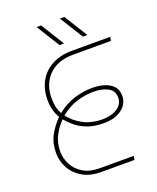

<svg xmlns="http://www.w3.org/2000/svg" viewBox="-162 -989 887 1084"><g transform="rotate(-20 282.0 -447.0)"><path d="M255 0Q190 0 144.5 -26.5Q99 -53 75.5 -96Q52 -139 52 -187Q52 -246 75.5 -290.5Q99 -335 138 -374Q125 -395 117 -423Q109 -451 109 -485Q109 -550 136.5 -598.5Q164 -647 215 -673.5Q266 -700 335 -700H564L560 -677H334Q239 -677 186.5 -624.5Q134 -572 134 -487Q134 -456 139 -434Q144 -412 156 -390Q205 -430 260 -447Q315 -464 368 -464Q406 -464 439 -454.5Q472 -445 493 -423Q514 -401 514 -363Q514 -334 496.5 -309Q479 -284 445.5 -269Q412 -254 365 -254Q307 -254 265.5 -270Q224 -286 196.5 -309.5Q169 -333 152 -354Q119 -321 98 -280Q77 -239 77 -188Q77 -148 96 -110Q115 -72 154.5 -47.5Q194 -23 255 -23H459L455 0ZM366 -277Q418 -277 453.5 -300Q489 -323 489 -363Q489 -404 454.5 -422.5Q420 -441 368 -441Q319 -441 267.5 -425.5Q216 -410 169 -371Q199 -331 248.5 -304Q298 -277 366 -277ZM419 -754 332 -894H359L446 -754ZM279 -754 192 -894H219L306 -754Z"/></g></svg>

Font: MuseoModerno Thin
Style: Italic
Weight: 100
Italic angle: -9°
Designer: Pablo Cosgaya, Héctor Gatti, Marcela Romero, and the Authors of The MuseoModerno Project.
Foundry: Omnibus-Type Team
Version: Version 1.003